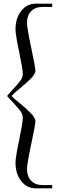

<svg xmlns="http://www.w3.org/2000/svg" viewBox="-20 -886 315 1052"><path d="M20 -362Q86 -434 95 -449Q105 -465 105 -481Q105 -506 85 -601Q65 -696 65 -724Q65 -787 96.5 -826.5Q128 -866 177 -866H266V-848H213Q173 -848 150.5 -824.5Q128 -801 128 -762Q128 -732 151 -624.5Q174 -517 174 -498Q174 -481 149.5 -456Q125 -431 90.5 -403Q56 -375 45 -362Q44 -361 44 -360Q44 -359 45 -358Q54 -348 90 -319Q126 -290 150 -264.5Q174 -239 174 -222Q174 -203 151 -96Q128 11 128 41Q128 80 150.5 104Q173 128 213 128H266V146H177Q128 146 96.5 106.5Q65 67 65 4Q65 -24 85 -119Q105 -214 105 -240Q105 -245 104 -250Q103 -255 101 -260Q99 -265 97 -269.5Q95 -274 89.5 -280.5Q84 -287 80.5 -291.5Q77 -296 69 -305Q61 -314 55.5 -320Q50 -326 39 -338Q28 -350 20 -358Z"/></svg>

Font: FoglihtenNo06
Style: Regular
Weight: 500
Designer: gluk (gluksza@wp.pl)
Foundry: gluk (gluksza@wp.pl)
Version: Version 0.76